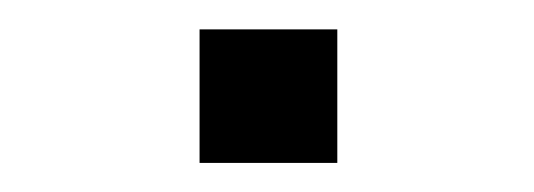

<svg xmlns="http://www.w3.org/2000/svg" viewBox="-20 -403 367 132"><path d="M117.2 -291V-382.8H211.9V-291Z"/></svg>

Font: Gothic A1 ExtraLight
Style: Regular
Weight: 275
Designer: HanYang I&C Co.,Ltd.
Foundry: HanYang I&C Co.,Ltd.
Version: Version 2.50